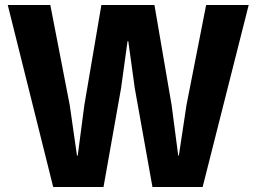

<svg xmlns="http://www.w3.org/2000/svg" viewBox="-20 -747 1024 767"><path d="M192.5 0 11 -727H181L258.5 -327.5L287.5 -125.5H290.5L317 -327.5L385 -727H597L665.5 -327.5L692 -125.5H694.5L725 -327.5L803.5 -727H973.5L789.5 0H589L518.5 -394L492.5 -582.5H489.5L463.5 -394L393.5 0Z"/></svg>

Font: Spline Sans
Style: Bold
Weight: 700
Designer: Eben Sorkin, Mirko Velimirovic
Foundry: Sorkin Type
Version: Version 1.000; ttfautohint (v1.8.3)